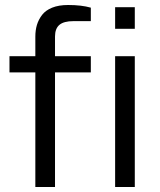

<svg xmlns="http://www.w3.org/2000/svg" viewBox="-20 -752 642 772"><path d="M122.1 0V-460.9H18.1V-525.9H122.1V-605Q122.1 -630.4 128.4 -651.6Q134.8 -672.9 148.9 -691.7Q163.1 -710.4 189.7 -721.2Q216.3 -731.9 253.9 -731.9Q307.6 -731.9 345.2 -721.2V-667H274.9Q236.8 -667 219 -652.1Q201.2 -637.2 201.2 -605V-525.9H345.2V-460.9H201.2V0ZM442.9 -636.2V-723.1H522V-636.2ZM442.9 0V-525.9H522V0Z"/></svg>

Font: Archivo Expanded Light
Style: Regular
Weight: 300
Width: 7
Designer: Hector Gatti
Foundry: Omnibus-Type
Version: Version 2.001